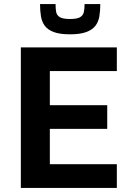

<svg xmlns="http://www.w3.org/2000/svg" viewBox="-20 -920 647 940"><path d="M82 0V-688H552V-572H224V-405H505V-289H224V-116H552V0ZM323 -752Q273 -752 243.5 -763Q214 -774 199.5 -793.5Q185 -813 180.5 -840.5Q176 -868 176 -900H252Q252 -877 255 -861Q258 -845 273 -836Q288 -827 322 -827Q358 -827 372.5 -836Q387 -845 390.5 -861Q394 -877 394 -900H471Q471 -868 466.5 -840.5Q462 -813 447 -793.5Q432 -774 402 -763Q372 -752 323 -752Z"/></svg>

Font: Saira Thin SemiBold
Style: Regular
Weight: 600
Version: Version 1.101